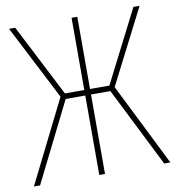

<svg xmlns="http://www.w3.org/2000/svg" viewBox="-80 -786 791 859"><g transform="rotate(-10 315.0 -357.0)"><path d="M5 0H33L213 -361H302V0H328V-361H416L597 0H625L438 -375L611 -714H583L416 -386H328V-714H302V-386H214L46 -714H18L192 -375Z"/></g></svg>

Font: Noto Sans Condensed Thin
Style: Regular
Weight: 100
Width: 3
Designer: Monotype Design Team
Foundry: Monotype Imaging Inc.
Version: Version 2.013